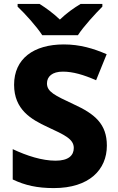

<svg xmlns="http://www.w3.org/2000/svg" viewBox="-20 -951 603 981"><path d="M196 -771H378C407 -816 468 -882 503 -917V-931H392C357 -910 320 -884 286 -851C251 -884 217 -909 182 -931H70V-917C108 -881 167 -816 196 -771ZM526 -207C526 -318 464 -369 357 -418C259 -464 220 -482 220 -525C220 -560 247 -585 301 -585C353 -585 407 -569 471 -541L525 -674C458 -703 389 -724 306 -724C152 -724 52 -651 52 -518C52 -391 139 -341 223 -302C309 -262 357 -241 357 -195C357 -157 330 -130 264 -130C195 -130 117 -155 45 -189V-34C108 -4 170 10 255 10C436 10 526 -84 526 -207Z"/></svg>

Font: Noto Sans Bengali UI ExtraBold
Style: Regular
Weight: 800
Designer: Jelle Bosma - Monotype Design Team
Foundry: Monotype Imaging Inc.
Version: Version 2.003